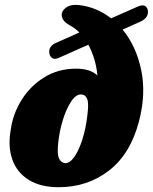

<svg xmlns="http://www.w3.org/2000/svg" viewBox="-20 -768 637 801"><path d="M560 -262.5Q524.5 -126 434.8 -56.5Q345 13 225 13Q149 13 100 -17.5Q51 -48 31.8 -101.5Q12.5 -155 24.5 -225Q33.5 -292.5 70 -351Q106.5 -409.5 164.8 -445.5Q223 -481.5 297 -481.5Q357 -481.5 386.5 -453Q379.5 -524.5 348.5 -581.5L225 -526.5Q208 -519 198.2 -525.5Q188.5 -532 186 -544.5Q180.5 -574.5 213.5 -589L311 -632.5Q294 -650 274.5 -660.5Q250.5 -673.5 242.8 -686.8Q235 -700 238.5 -714.5Q243 -729.5 261.2 -740Q279.5 -750.5 312.5 -746.5Q384.5 -737.5 443.5 -691.5L553.5 -740Q573.5 -749 583.8 -743.8Q594 -738.5 596.5 -726Q599.5 -712 592.2 -699.2Q585 -686.5 565 -677.5L491.5 -644.5Q547.5 -577 568.8 -477Q590 -377 560 -262.5ZM251.5 -87.5Q271 -86.5 289.8 -113Q308.5 -139.5 323 -184.2Q337.5 -229 344 -283Q351 -335 344.2 -353.8Q337.5 -372.5 319.5 -374Q297.5 -375.5 277.2 -345.2Q257 -315 242.5 -268.2Q228 -221.5 223 -173.5Q217.5 -125.5 226.2 -107Q235 -88.5 251.5 -87.5Z"/></svg>

Font: Fraunces 72pt SuperSoft Black
Style: Italic
Weight: 900
Italic angle: -16°
Version: Version 1.000;[b76b70a41]